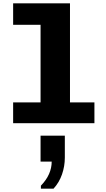

<svg xmlns="http://www.w3.org/2000/svg" viewBox="-20 -741 640 1155"><path d="M224 0V-592H59V-721H401V0ZM59 0V-125H548V0ZM226 394V376Q259 342 275 305.5Q291 269 291 231H224V75H370V207Q370 259 353 308Q336 357 302 394Z"/></svg>

Font: Chivo Mono ExtraBold
Style: Regular
Weight: 800
Monospace: yes
Designer: Hector Gatti
Foundry: Omnibus-Type
Version: Version 1.008